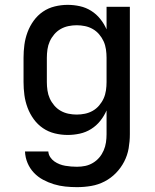

<svg xmlns="http://www.w3.org/2000/svg" viewBox="-20 -548 640 791"><path d="M297 223Q273 223 249 220.5Q225 218 202 211Q179 204 157.5 192.5Q136 181 119.5 163.5Q103 146 93.5 123.5Q84 101 83 76H179Q180 89 187 99.5Q194 110 204 117Q214 124 225.5 128.5Q237 133 249 135Q261 137 273 138Q285 139 297 139Q315 139 331.5 135.5Q348 132 363 123Q378 114 389 101Q400 88 407 72Q414 56 416.5 39Q419 22 419 5V-93Q409 -70 393 -50Q377 -30 355.5 -16.5Q334 -3 309 2.5Q284 8 259 8Q232 8 205.5 1.5Q179 -5 157 -20Q135 -35 119 -57Q103 -79 93.5 -104.5Q84 -130 80.5 -156.5Q77 -183 77 -210V-310Q77 -337 80.5 -363.5Q84 -390 93.5 -415.5Q103 -441 119 -463Q135 -485 157 -500Q179 -515 205.5 -521.5Q232 -528 259 -528Q284 -528 309 -522.5Q334 -517 355.5 -503.5Q377 -490 393 -470Q409 -450 419 -427V-520H515V5Q515 34 510 63Q505 92 491.5 118Q478 144 457.5 165Q437 186 411 199.5Q385 213 356 218Q327 223 297 223ZM296 -76Q313 -76 330 -79.5Q347 -83 362 -91.5Q377 -100 388.5 -113.5Q400 -127 407 -142.5Q414 -158 416.5 -175.5Q419 -193 419 -210V-310Q419 -327 416.5 -344.5Q414 -362 407 -377.5Q400 -393 388.5 -406.5Q377 -420 362 -428.5Q347 -437 330 -440.5Q313 -444 296 -444Q279 -444 262 -440.5Q245 -437 230 -428.5Q215 -420 203.5 -406.5Q192 -393 185 -377.5Q178 -362 175.5 -344.5Q173 -327 173 -310V-210Q173 -193 175.5 -175.5Q178 -158 185 -142.5Q192 -127 203.5 -113.5Q215 -100 230 -91.5Q245 -83 262 -79.5Q279 -76 296 -76Z"/></svg>

Font: Iosevka Fixed Curly Md Ex
Style: Regular
Weight: 500
Width: 7
Monospace: yes
Designer: Belleve Invis
Foundry: Belleve Invis
Version: Version 30.1.2